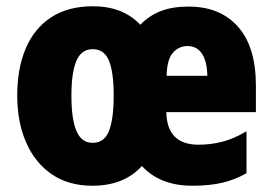

<svg xmlns="http://www.w3.org/2000/svg" viewBox="-20 -583 870 613"><path d="M582 -562Q683 -562 740 -497.5Q797 -433 797 -310V-225H511Q513 -121 614 -121Q653 -121 690 -130.5Q727 -140 767 -164V-30Q730 -9 689.5 0.5Q649 10 594 10Q491 10 433 -53Q376 10 275 10Q199 10 145.5 -26.5Q92 -63 63.5 -128Q35 -193 35 -278Q35 -364 62 -428Q89 -492 143 -527.5Q197 -563 277 -563Q372 -563 428 -504Q456 -533 493 -547.5Q530 -562 582 -562ZM579 -436Q551 -436 532 -414.5Q513 -393 512 -341H642Q641 -388 624.5 -412Q608 -436 579 -436ZM276 -426Q240 -426 224 -389Q208 -352 208 -277Q208 -203 224 -165Q240 -127 276 -127Q313 -127 328 -165Q343 -203 343 -278Q343 -352 328 -389Q313 -426 276 -426Z"/></svg>

Font: Noto Sans Myanmar Condensed Black
Style: Regular
Weight: 900
Width: 3
Designer: Monotype Design Team
Foundry: Monotype Imaging Inc.
Version: Version 2.107; ttfautohint (v1.8.4.7-5d5b)